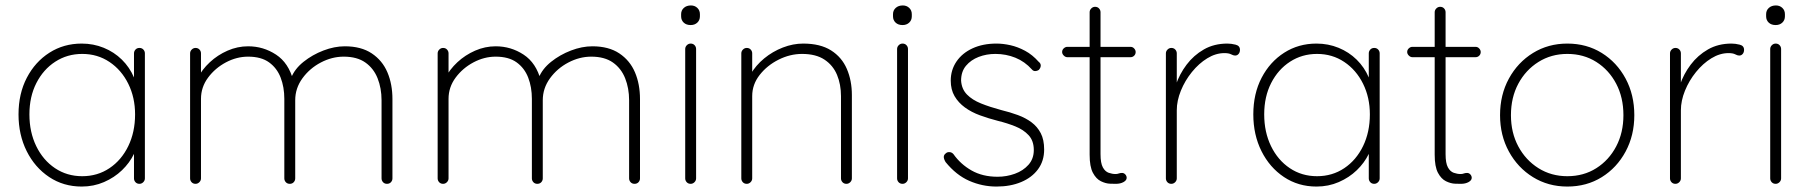

<svg xmlns="http://www.w3.org/2000/svg" viewBox="-20 -675 6643 705"><path d="M492 -499Q501 -499 506.5 -493Q512 -487 512 -479V-20Q512 -12 506 -6Q500 0 492 0Q483 0 477.5 -6Q472 -12 472 -20V-162L488 -175Q488 -143 472 -110Q456 -77 428 -50Q400 -23 362 -6.5Q324 10 280 10Q213 10 160.5 -25Q108 -60 78 -120Q48 -180 48 -255Q48 -331 78.5 -389.5Q109 -448 161.5 -481.5Q214 -515 280 -515Q323 -515 361 -499.5Q399 -484 427.5 -456Q456 -428 472 -390.5Q488 -353 488 -309L472 -334V-479Q472 -487 477.5 -493Q483 -499 492 -499ZM282 -28Q338 -28 382 -57.5Q426 -87 451 -138.5Q476 -190 476 -255Q476 -317 451 -367.5Q426 -418 382 -447.5Q338 -477 282 -477Q227 -477 183 -448.5Q139 -420 113.5 -370Q88 -320 88 -255Q88 -190 113 -138.5Q138 -87 182 -57.5Q226 -28 282 -28Z M891 -505Q947 -505 993.5 -474.5Q1040 -444 1057 -379L1044 -370L1049 -389Q1062 -422 1094.5 -448Q1127 -474 1167.5 -489.5Q1208 -505 1246 -505Q1306 -505 1345 -479Q1384 -453 1402.5 -409.5Q1421 -366 1421 -311V-20Q1421 -12 1415.5 -6Q1410 0 1401 0Q1392 0 1386.5 -6Q1381 -12 1381 -20V-307Q1381 -351 1366.5 -387.5Q1352 -424 1321.5 -445.5Q1291 -467 1242 -467Q1199 -467 1158 -445.5Q1117 -424 1090.5 -387.5Q1064 -351 1064 -307V-20Q1064 -12 1058.5 -6Q1053 0 1044 0Q1035 0 1029.5 -6Q1024 -12 1024 -20V-312Q1024 -355 1010.5 -390Q997 -425 968 -446Q939 -467 891 -467Q849 -467 809.5 -446Q770 -425 744 -390Q718 -355 718 -312V-20Q718 -12 712 -6Q706 0 698 0Q689 0 683.5 -6Q678 -12 678 -20V-479Q678 -487 684 -493Q690 -499 698 -499Q707 -499 712.5 -493Q718 -487 718 -479V-370L688 -319Q688 -354 705 -387Q722 -420 750.5 -446.5Q779 -473 815.5 -489Q852 -505 891 -505Z M1800 -505Q1856 -505 1902.5 -474.5Q1949 -444 1966 -379L1953 -370L1958 -389Q1971 -422 2003.5 -448Q2036 -474 2076.5 -489.5Q2117 -505 2155 -505Q2215 -505 2254 -479Q2293 -453 2311.5 -409.5Q2330 -366 2330 -311V-20Q2330 -12 2324.5 -6Q2319 0 2310 0Q2301 0 2295.5 -6Q2290 -12 2290 -20V-307Q2290 -351 2275.5 -387.5Q2261 -424 2230.5 -445.5Q2200 -467 2151 -467Q2108 -467 2067 -445.5Q2026 -424 1999.5 -387.5Q1973 -351 1973 -307V-20Q1973 -12 1967.5 -6Q1962 0 1953 0Q1944 0 1938.5 -6Q1933 -12 1933 -20V-312Q1933 -355 1919.5 -390Q1906 -425 1877 -446Q1848 -467 1800 -467Q1758 -467 1718.5 -446Q1679 -425 1653 -390Q1627 -355 1627 -312V-20Q1627 -12 1621 -6Q1615 0 1607 0Q1598 0 1592.5 -6Q1587 -12 1587 -20V-479Q1587 -487 1593 -493Q1599 -499 1607 -499Q1616 -499 1621.5 -493Q1627 -487 1627 -479V-370L1597 -319Q1597 -354 1614 -387Q1631 -420 1659.5 -446.5Q1688 -473 1724.5 -489Q1761 -505 1800 -505Z M2536 -495V-20Q2536 -12 2530 -6Q2524 0 2516 0Q2507 0 2501.5 -6Q2496 -12 2496 -20V-495Q2496 -503 2502 -509Q2508 -515 2516 -515Q2525 -515 2530.5 -509Q2536 -503 2536 -495ZM2516 -583Q2500 -583 2490.5 -592Q2481 -601 2481 -615V-623Q2481 -637 2491 -646Q2501 -655 2517 -655Q2531 -655 2540.5 -646Q2550 -637 2550 -623V-615Q2550 -601 2540.5 -592Q2531 -583 2516 -583Z M2929 -515Q2992 -515 3031.5 -490Q3071 -465 3089.5 -422Q3108 -379 3108 -326V-20Q3108 -12 3102 -6Q3096 0 3088 0Q3079 0 3073.5 -6Q3068 -12 3068 -20V-322Q3068 -365 3053.5 -400Q3039 -435 3007.5 -456Q2976 -477 2925 -477Q2881 -477 2839 -456Q2797 -435 2769.5 -400Q2742 -365 2742 -322V-20Q2742 -12 2736 -6Q2730 0 2722 0Q2713 0 2707.5 -6Q2702 -12 2702 -20V-479Q2702 -487 2708 -493Q2714 -499 2722 -499Q2731 -499 2736.5 -493Q2742 -487 2742 -479V-381L2717 -333Q2717 -369 2736 -402Q2755 -435 2786 -460.5Q2817 -486 2854.5 -500.5Q2892 -515 2929 -515Z M3314 -495V-20Q3314 -12 3308 -6Q3302 0 3294 0Q3285 0 3279.5 -6Q3274 -12 3274 -20V-495Q3274 -503 3280 -509Q3286 -515 3294 -515Q3303 -515 3308.5 -509Q3314 -503 3314 -495ZM3294 -583Q3278 -583 3268.5 -592Q3259 -601 3259 -615V-623Q3259 -637 3269 -646Q3279 -655 3295 -655Q3309 -655 3318.5 -646Q3328 -637 3328 -623V-615Q3328 -601 3318.5 -592Q3309 -583 3294 -583Z M3452 -80Q3445 -92 3445.5 -99.5Q3446 -107 3453 -112Q3458 -117 3466.5 -116.5Q3475 -116 3481 -109Q3507 -72 3547.5 -49Q3588 -26 3643 -26Q3676 -26 3706.5 -37Q3737 -48 3756.5 -70Q3776 -92 3776 -124Q3776 -158 3757 -178.5Q3738 -199 3708 -211Q3678 -223 3645 -231Q3610 -240 3578.5 -251.5Q3547 -263 3523 -280.5Q3499 -298 3485 -322Q3471 -346 3471 -379Q3471 -418 3492 -449Q3513 -480 3551 -497.5Q3589 -515 3639 -515Q3663 -515 3690 -509Q3717 -503 3744 -488.5Q3771 -474 3794 -448Q3802 -442 3801.5 -433.5Q3801 -425 3794 -418Q3788 -414 3781 -414Q3774 -414 3769 -420Q3743 -449 3708.5 -463Q3674 -477 3635 -477Q3602 -477 3573.5 -466Q3545 -455 3527 -433.5Q3509 -412 3509 -379Q3511 -348 3530.5 -328Q3550 -308 3582.5 -295Q3615 -282 3656 -271Q3689 -263 3717.5 -252.5Q3746 -242 3767.5 -226Q3789 -210 3801.5 -186Q3814 -162 3814 -126Q3814 -84 3791.5 -53.5Q3769 -23 3729.5 -6.5Q3690 10 3639 10Q3587 10 3539 -11Q3491 -32 3452 -80Z M3899 -503H4131Q4139 -503 4144.5 -497Q4150 -491 4150 -484Q4150 -476 4144.5 -470.5Q4139 -465 4131 -465H3899Q3892 -465 3886 -471Q3880 -477 3880 -484Q3880 -492 3886 -497.5Q3892 -503 3899 -503ZM4001 -650Q4010 -650 4015.5 -644Q4021 -638 4021 -630V-109Q4021 -76 4029.5 -60.5Q4038 -45 4051 -40.5Q4064 -36 4076 -36Q4083 -36 4088 -38Q4093 -40 4100 -40Q4107 -40 4112 -34.5Q4117 -29 4117 -22Q4117 -13 4105.5 -6.5Q4094 0 4077 0Q4071 0 4055.5 -0.5Q4040 -1 4022.5 -9.5Q4005 -18 3993 -40.5Q3981 -63 3981 -107V-630Q3981 -638 3987 -644Q3993 -650 4001 -650Z M4281 0Q4272 0 4266.5 -6Q4261 -12 4261 -20V-479Q4261 -487 4267 -493Q4273 -499 4281 -499Q4290 -499 4295.5 -493Q4301 -487 4301 -479V-310L4284 -284Q4284 -323 4297.5 -363Q4311 -403 4337 -437.5Q4363 -472 4400.5 -493.5Q4438 -515 4487 -515Q4501 -515 4517 -511Q4533 -507 4533 -492Q4533 -483 4528 -477Q4523 -471 4515 -471Q4509 -471 4500.5 -475.5Q4492 -480 4476 -480Q4444 -480 4413 -461Q4382 -442 4356.5 -410.5Q4331 -379 4316 -342Q4301 -305 4301 -270V-20Q4301 -12 4295 -6Q4289 0 4281 0Z M5026 -499Q5035 -499 5040.5 -493Q5046 -487 5046 -479V-20Q5046 -12 5040 -6Q5034 0 5026 0Q5017 0 5011.5 -6Q5006 -12 5006 -20V-162L5022 -175Q5022 -143 5006 -110Q4990 -77 4962 -50Q4934 -23 4896 -6.5Q4858 10 4814 10Q4747 10 4694.5 -25Q4642 -60 4612 -120Q4582 -180 4582 -255Q4582 -331 4612.5 -389.5Q4643 -448 4695.5 -481.5Q4748 -515 4814 -515Q4857 -515 4895 -499.5Q4933 -484 4961.5 -456Q4990 -428 5006 -390.5Q5022 -353 5022 -309L5006 -334V-479Q5006 -487 5011.5 -493Q5017 -499 5026 -499ZM4816 -28Q4872 -28 4916 -57.5Q4960 -87 4985 -138.5Q5010 -190 5010 -255Q5010 -317 4985 -367.5Q4960 -418 4916 -447.5Q4872 -477 4816 -477Q4761 -477 4717 -448.5Q4673 -420 4647.5 -370Q4622 -320 4622 -255Q4622 -190 4647 -138.5Q4672 -87 4716 -57.5Q4760 -28 4816 -28Z M5166 -503H5398Q5406 -503 5411.5 -497Q5417 -491 5417 -484Q5417 -476 5411.5 -470.5Q5406 -465 5398 -465H5166Q5159 -465 5153 -471Q5147 -477 5147 -484Q5147 -492 5153 -497.5Q5159 -503 5166 -503ZM5268 -650Q5277 -650 5282.5 -644Q5288 -638 5288 -630V-109Q5288 -76 5296.5 -60.5Q5305 -45 5318 -40.5Q5331 -36 5343 -36Q5350 -36 5355 -38Q5360 -40 5367 -40Q5374 -40 5379 -34.5Q5384 -29 5384 -22Q5384 -13 5372.5 -6.5Q5361 0 5344 0Q5338 0 5322.5 -0.5Q5307 -1 5289.5 -9.5Q5272 -18 5260 -40.5Q5248 -63 5248 -107V-630Q5248 -638 5254 -644Q5260 -650 5268 -650Z M5981 -252Q5981 -178 5949 -118.5Q5917 -59 5861.5 -24.5Q5806 10 5735 10Q5665 10 5609 -24.5Q5553 -59 5520.5 -118.5Q5488 -178 5488 -252Q5488 -327 5520.5 -386.5Q5553 -446 5609 -480.5Q5665 -515 5735 -515Q5806 -515 5861.5 -480.5Q5917 -446 5949 -386.5Q5981 -327 5981 -252ZM5941 -252Q5941 -317 5914.5 -367.5Q5888 -418 5841.5 -447.5Q5795 -477 5735 -477Q5676 -477 5629 -447.5Q5582 -418 5555 -367.5Q5528 -317 5528 -252Q5528 -188 5555 -137.5Q5582 -87 5629 -57.5Q5676 -28 5735 -28Q5795 -28 5841.5 -57.5Q5888 -87 5914.5 -137.5Q5941 -188 5941 -252Z M6132 0Q6123 0 6117.5 -6Q6112 -12 6112 -20V-479Q6112 -487 6118 -493Q6124 -499 6132 -499Q6141 -499 6146.5 -493Q6152 -487 6152 -479V-310L6135 -284Q6135 -323 6148.5 -363Q6162 -403 6188 -437.5Q6214 -472 6251.5 -493.5Q6289 -515 6338 -515Q6352 -515 6368 -511Q6384 -507 6384 -492Q6384 -483 6379 -477Q6374 -471 6366 -471Q6360 -471 6351.5 -475.5Q6343 -480 6327 -480Q6295 -480 6264 -461Q6233 -442 6207.5 -410.5Q6182 -379 6167 -342Q6152 -305 6152 -270V-20Q6152 -12 6146 -6Q6140 0 6132 0Z M6520 -495V-20Q6520 -12 6514 -6Q6508 0 6500 0Q6491 0 6485.5 -6Q6480 -12 6480 -20V-495Q6480 -503 6486 -509Q6492 -515 6500 -515Q6509 -515 6514.5 -509Q6520 -503 6520 -495ZM6500 -583Q6484 -583 6474.5 -592Q6465 -601 6465 -615V-623Q6465 -637 6475 -646Q6485 -655 6501 -655Q6515 -655 6524.5 -646Q6534 -637 6534 -623V-615Q6534 -601 6524.5 -592Q6515 -583 6500 -583Z"/></svg>

Font: Quicksand Variable Light
Style: Regular
Weight: 300
Designer: Andrew Paglinawan
Foundry: Andrew Paglinawan
Version: Version 3.004